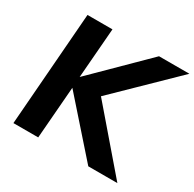

<svg xmlns="http://www.w3.org/2000/svg" viewBox="-155 -879 1059 1046"><g transform="rotate(30 374.5 -356.0)"><path d="M749 -712 393 -365 707 0H524L235 -327L209 0H53L108 -712H265L240 -398L558 -712Z"/></g></svg>

Font: Muli ExtraBold
Style: Italic
Weight: 800
Italic angle: -4.541°
Designer: Vernon Adams
Foundry: Vernon Adams
Version: Version 2.000